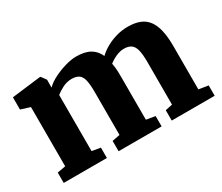

<svg xmlns="http://www.w3.org/2000/svg" viewBox="-102 -810 1215 1053"><g transform="rotate(-30 506.0 -284.0)"><path d="M43.5 0V-65.5L96 -75V-450L37 -468.5V-546L218.5 -568H224L247.5 -536L247 -486Q269.5 -509 306 -527Q342.5 -545 381 -555.8Q419.5 -566.5 447 -566.5Q502 -566.5 535 -548Q568 -529.5 585 -491.5Q607 -512.5 637.2 -529.5Q667.5 -546.5 703 -556.5Q738.5 -566.5 774.5 -566.5Q819 -566.5 850.2 -554.2Q881.5 -542 901.2 -515.5Q921 -489 930.2 -447.8Q939.5 -406.5 939.5 -348.5V-75L999.5 -65.5V0H727.5V-65.5L772.5 -75V-344.5Q772.5 -391.5 765.8 -419.8Q759 -448 742.2 -460.2Q725.5 -472.5 696 -472.5Q678.5 -472.5 660.8 -466.5Q643 -460.5 627.5 -451.5Q612 -442.5 600.5 -433.5Q603 -421 604.5 -407.2Q606 -393.5 606.5 -379Q607 -364.5 607 -348.5V-75L663.5 -65.5V0H391V-65.5L440 -75V-347.5Q440 -394 433.8 -421.2Q427.5 -448.5 411.5 -460.5Q395.5 -472.5 365 -472.5Q335 -472.5 307.8 -458.5Q280.5 -444.5 263 -430V-75L317 -65.5V0Z"/></g></svg>

Font: Merriweather 20pt Black
Style: Regular
Weight: 900
Version: Version 2.100